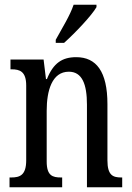

<svg xmlns="http://www.w3.org/2000/svg" viewBox="-20 -786 555 806"><path d="M214 -619V-606H249C297 -649 365 -721 385 -756V-766H289C274 -721 242 -670 214 -619ZM20 0H241V-41H236C201 -41 176 -48 176 -108V-321C176 -405 198 -485 269 -485C325 -485 345 -432 345 -347V0H493V-41H489C454 -41 431 -50 431 -113V-349C431 -486 384 -546 300 -546C242 -546 204 -522 177 -454H173L163 -536H24V-495H29C63 -495 90 -486 90 -427V-113C90 -50 63 -41 27 -41H20Z"/></svg>

Font: Noto Serif Tamil ExtraCondensed
Style: Italic
Weight: 400
Width: 2
Italic angle: -12°
Designer: Indian Type Foundry, Tom Grace, and the Monotype Design Team
Foundry: Monotype Imaging Inc.
Version: Version 2.003